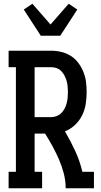

<svg xmlns="http://www.w3.org/2000/svg" viewBox="-20 -1006 540 1026"><path d="M26 0V-88H65V-647H26V-735H253Q281 -735 308 -728.5Q335 -722 358 -707.5Q381 -693 398 -670.5Q415 -648 425.5 -622Q436 -596 439.5 -568.5Q443 -541 443 -514Q443 -482 438 -450Q433 -418 418.5 -389Q404 -360 380.5 -338Q357 -316 327 -304Q357 -253 382 -199Q407 -145 420 -88H482V0H331Q331 -40 321 -78.5Q311 -117 295.5 -153Q280 -189 261 -224Q242 -259 221 -292H165V-88H205V0ZM165 -380H253Q268 -380 282.5 -385.5Q297 -391 307.5 -401.5Q318 -412 325 -425.5Q332 -439 336 -453.5Q340 -468 341.5 -483.5Q343 -499 343 -514Q343 -529 341.5 -544Q340 -559 336 -573.5Q332 -588 325 -601.5Q318 -615 307.5 -626Q297 -637 282.5 -642Q268 -647 253 -647H165ZM198 -815 107 -955 153 -986 250 -875 347 -986 393 -955 302 -815Z"/></svg>

Font: Iosevka Curly Slab Semibold
Style: Regular
Weight: 600
Monospace: yes
Designer: Belleve Invis
Foundry: Belleve Invis
Version: Version 22.1.2; ttfautohint (v1.8.4)